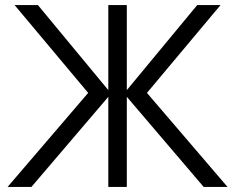

<svg xmlns="http://www.w3.org/2000/svg" viewBox="-20 -740 931 760"><path d="M10 0 329 -372.3 37.7 -720H130L408.7 -383.3V-720H482V-383.3L760.7 -720H853L561.7 -372.3L880.7 0H786.3L482 -356.7V0H408.7V-356.7L104.3 0Z"/></svg>

Font: Manrope ExtraLight
Style: Regular
Weight: 200
Designer: Mikhail Sharanda
Foundry: Mikhail Sharanda
Version: Version 4.505